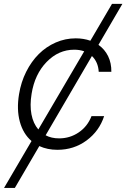

<svg xmlns="http://www.w3.org/2000/svg" viewBox="-41 -747 639 972"><path d="M578.5 -727.3 457.4 -519.9Q489.3 -497.5 506.4 -462.4Q523.4 -427.2 522.7 -383.5H458.8Q456 -432.9 424.4 -463.4L190 -62.1Q219.1 -46.5 258.2 -46.5Q313.2 -46.5 357.8 -76.9Q402.3 -107.2 422.2 -159.1H486.2Q461.6 -83.5 397.4 -36Q333.1 11.4 249.6 11.4Q198.9 11.4 158 -7.5L34.1 204.5H-20.6L118.6 -33Q76 -69.6 59.3 -131.4Q42.6 -193.2 55.4 -270.2Q65.3 -331.3 91.6 -383.7Q117.9 -436.1 155.4 -473.4Q192.8 -510.7 241.1 -531.8Q289.4 -552.9 342.3 -552.9Q382.5 -552.9 416.5 -540.8L525.9 -727.3ZM385.3 -487.2Q362.6 -495.4 334.9 -495.4Q255.3 -495.4 195.1 -433.4Q134.9 -371.4 119 -272.4Q109.4 -214.1 118.3 -168Q127.1 -121.8 153.1 -91.6Z"/></svg>

Font: Karasuma Gothic
Style: Light Italic
Weight: 300
Italic angle: 9.39998°
Designer: Rasmus Andersson / Ryoko Nishizuka
Foundry: rsms
Version: Version 1.00